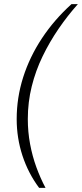

<svg xmlns="http://www.w3.org/2000/svg" viewBox="-20 -755 398 932"><path d="M170 157Q117 86 89 0.5Q61 -85 61 -177Q61 -281 92.5 -380Q124 -479 183.5 -569Q243 -659 327 -735H358Q308 -679 264.5 -615.5Q221 -552 187 -482Q153 -412 134 -335.5Q115 -259 115 -177Q115 -115 126 -56Q137 3 156.5 56.5Q176 110 201 157Z"/></svg>

Font: Archivo SemiCondensed Thin
Style: Italic
Weight: 250
Width: 4
Italic angle: -10°
Designer: Hector Gatti
Foundry: Omnibus-Type
Version: Version 2.001